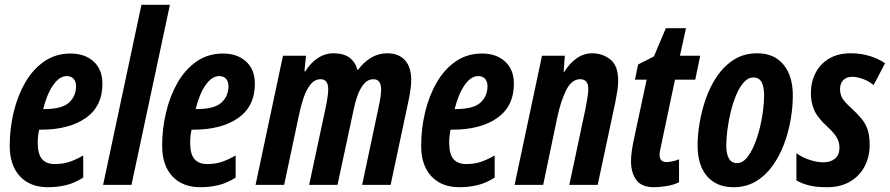

<svg xmlns="http://www.w3.org/2000/svg" viewBox="-20 -780 3754 810"><path d="M182.1 9.8Q106.9 9.8 64 -36.4Q21 -82.5 21 -165Q21 -237.3 37.6 -306.6Q54.2 -376 86.4 -431.9Q118.7 -487.8 166.7 -521Q214.8 -554.2 277.8 -554.2Q337.9 -554.2 375 -520.5Q412.1 -486.8 412.1 -426.8Q412.1 -331.5 341.8 -282.2Q271.5 -232.9 152.8 -232.9H145Q139.2 -206.1 139.2 -178.2Q139.2 -129.9 157.2 -108.9Q175.3 -87.9 210.9 -87.9Q242.7 -87.9 269 -95.9Q295.4 -104 331.1 -124V-30.8Q295.4 -7.8 258.5 1Q221.7 9.8 182.1 9.8ZM162.1 -319.8H165Q241.7 -319.8 271.2 -347.2Q300.8 -374.5 300.8 -416Q300.8 -435.5 290.8 -447.3Q280.8 -459 261.2 -459Q231.4 -459 205.1 -422.1Q178.7 -385.3 162.1 -319.8Z M415 0 576.7 -759.8H696.8L534.7 0Z M825.2 9.8Q750 9.8 707 -36.4Q664.1 -82.5 664.1 -165Q664.1 -237.3 680.7 -306.6Q697.3 -376 729.5 -431.9Q761.7 -487.8 809.8 -521Q857.9 -554.2 920.9 -554.2Q981 -554.2 1018.1 -520.5Q1055.2 -486.8 1055.2 -426.8Q1055.2 -331.5 984.9 -282.2Q914.6 -232.9 795.9 -232.9H788.1Q782.2 -206.1 782.2 -178.2Q782.2 -129.9 800.3 -108.9Q818.4 -87.9 854 -87.9Q885.7 -87.9 912.1 -95.9Q938.5 -104 974.1 -124V-30.8Q938.5 -7.8 901.6 1Q864.7 9.8 825.2 9.8ZM805.2 -319.8H808.1Q884.8 -319.8 914.3 -347.2Q943.8 -374.5 943.8 -416Q943.8 -435.5 933.8 -447.3Q923.8 -459 904.3 -459Q874.5 -459 848.1 -422.1Q821.8 -385.3 805.2 -319.8Z M1058.1 0 1173.8 -544.9H1271L1264.2 -479H1268.1Q1289.6 -514.2 1320.3 -534.7Q1351.1 -555.2 1388.2 -555.2Q1467.8 -555.2 1487.8 -485.8H1490.7Q1514.2 -518.1 1545.7 -536.6Q1577.1 -555.2 1613.8 -555.2Q1661.6 -555.2 1688.2 -526.1Q1714.8 -497.1 1714.8 -442.9Q1714.8 -426.3 1712.2 -405.5Q1709.5 -384.8 1705.1 -362.8L1627.9 0H1507.8L1578.1 -332Q1582.5 -352.1 1585.2 -370.6Q1587.9 -389.2 1587.9 -401.9Q1587.9 -445.8 1555.2 -445.8Q1532.2 -445.8 1515.6 -426.3Q1499 -406.7 1488.5 -377.4Q1478 -348.1 1472.2 -318.8L1403.8 0H1284.2L1356 -335.9Q1359.9 -355.5 1362.3 -373.3Q1364.7 -391.1 1364.7 -402.8Q1364.7 -445.8 1333 -445.8Q1307.1 -445.8 1289.1 -422.6Q1271 -399.4 1259.5 -364Q1248 -328.6 1240.7 -292L1178.7 0Z M1918 9.8Q1842.8 9.8 1799.8 -36.4Q1756.8 -82.5 1756.8 -165Q1756.8 -237.3 1773.4 -306.6Q1790 -376 1822.3 -431.9Q1854.5 -487.8 1902.6 -521Q1950.7 -554.2 2013.7 -554.2Q2073.7 -554.2 2110.8 -520.5Q2147.9 -486.8 2147.9 -426.8Q2147.9 -331.5 2077.6 -282.2Q2007.3 -232.9 1888.7 -232.9H1880.9Q1875 -206.1 1875 -178.2Q1875 -129.9 1893.1 -108.9Q1911.1 -87.9 1946.8 -87.9Q1978.5 -87.9 2004.9 -95.9Q2031.2 -104 2066.9 -124V-30.8Q2031.2 -7.8 1994.4 1Q1957.5 9.8 1918 9.8ZM1897.9 -319.8H1900.9Q1977.5 -319.8 2007.1 -347.2Q2036.6 -374.5 2036.6 -416Q2036.6 -435.5 2026.6 -447.3Q2016.6 -459 1997.1 -459Q1967.3 -459 1940.9 -422.1Q1914.6 -385.3 1897.9 -319.8Z M2150.9 0 2266.6 -544.9H2362.8L2357.9 -477.1H2360.8Q2383.3 -513.7 2413.3 -534.4Q2443.4 -555.2 2478.5 -555.2Q2521.5 -555.2 2554.7 -529.3Q2587.9 -503.4 2587.9 -439Q2587.9 -420.9 2584.5 -397.9Q2581.1 -375 2575.7 -348.1L2501.5 0H2381.8L2449.7 -319.8Q2454.1 -343.3 2458 -365.7Q2461.9 -388.2 2461.9 -404.8Q2461.9 -445.8 2427.7 -445.8Q2392.6 -445.8 2369.9 -402.3Q2347.2 -358.9 2331.5 -287.1L2271.5 0Z M2739.7 9.8Q2686.5 9.8 2664.3 -20.8Q2642.1 -51.3 2642.1 -100.1Q2642.1 -132.3 2651.9 -181.2L2708 -443.8H2658.7L2671.9 -507.8L2738.8 -542L2789.1 -661.1H2874L2848.6 -544.9H2934.1L2913.1 -443.8H2827.6L2769 -166Q2766.6 -154.8 2764.6 -144.8Q2762.7 -134.8 2762.7 -127Q2762.7 -96.2 2792 -96.2Q2799.3 -96.2 2814.5 -98.9Q2829.6 -101.6 2844.7 -107.9V-11.2Q2822.3 0 2792.5 4.9Q2762.7 9.8 2739.7 9.8Z M3074.7 9.8Q3002.9 9.8 2962.9 -36.6Q2922.9 -83 2922.9 -167Q2922.9 -209.5 2931.4 -261Q2939.9 -312.5 2958 -364.3Q2976.1 -416 3005.6 -459.2Q3035.2 -502.4 3077.1 -528.8Q3119.1 -555.2 3174.8 -555.2Q3245.6 -555.2 3285.2 -507.6Q3324.7 -460 3324.7 -377Q3324.7 -329.1 3315.7 -275.9Q3306.6 -222.7 3287.6 -171.9Q3268.6 -121.1 3239 -80.1Q3209.5 -39.1 3168.5 -14.6Q3127.4 9.8 3074.7 9.8ZM3088.9 -91.8Q3115.2 -91.8 3136.5 -121.6Q3157.7 -151.4 3172.9 -197Q3188 -242.7 3195.8 -291.3Q3203.6 -339.8 3203.6 -377.9Q3203.6 -414.1 3192.9 -433.6Q3182.1 -453.1 3158.7 -453.1Q3136.2 -453.1 3117.9 -432.6Q3099.6 -412.1 3085.7 -378.9Q3071.8 -345.7 3062.5 -306.9Q3053.2 -268.1 3048.6 -231Q3043.9 -193.8 3043.9 -166Q3043.9 -130.9 3055.2 -111.3Q3066.4 -91.8 3088.9 -91.8Z M3468.8 9.8Q3423.8 9.8 3393.3 2.2Q3362.8 -5.4 3339.8 -19V-133.8Q3363.8 -115.7 3395.8 -105.5Q3427.7 -95.2 3453.6 -95.2Q3483.9 -95.2 3502.7 -110.8Q3521.5 -126.5 3521.5 -157.2Q3521.5 -177.2 3511.7 -196.8Q3502 -216.3 3468.8 -247.1Q3429.7 -282.2 3415.3 -314.9Q3400.9 -347.7 3400.9 -386.2Q3400.9 -433.1 3420.2 -471.4Q3439.5 -509.8 3477.1 -532.5Q3514.6 -555.2 3569.8 -555.2Q3612.3 -555.2 3649.9 -543.5Q3687.5 -531.7 3713.9 -513.2L3665.5 -420.9Q3644 -439 3618.9 -447.5Q3593.8 -456.1 3575.7 -456.1Q3551.8 -456.1 3537.8 -442.1Q3523.9 -428.2 3523.9 -403.8Q3523.9 -383.8 3532.7 -367.2Q3541.5 -350.6 3573.7 -321.8Q3598.6 -298.8 3615.5 -278.1Q3632.3 -257.3 3640.6 -231.7Q3648.9 -206.1 3648.9 -168.9Q3648.9 -118.7 3627.7 -78.1Q3606.4 -37.6 3566.2 -13.9Q3525.9 9.8 3468.8 9.8Z"/></svg>

Font: Open Sans Condensed
Style: Bold Italic
Weight: 700
Width: 3
Italic angle: -12°
Designer: Monotype Design Team
Foundry: Monotype Imaging Inc.
Version: Version 3.003; ttfautohint (v1.8.4)